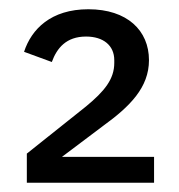

<svg xmlns="http://www.w3.org/2000/svg" viewBox="-20 -724 386 415"><path d="M313 -385H114L203 -452C261 -494 302 -535 302 -594C302 -658 255 -704 171 -704C90 -704 48 -661 32 -612L92 -590C103 -620 123 -645 166 -645C203 -645 227 -626 227 -594V-588C227 -553 206 -527 166 -494L38 -392V-329H313Z"/></svg>

Font: IBM Plex Devanagari Text
Style: Regular
Weight: 450
Designer: Mike Abbink, Paul van der Laan, Pieter van Rosmalen, Erin McLaughlin
Foundry: Bold Monday
Version: Version 1.0